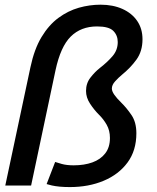

<svg xmlns="http://www.w3.org/2000/svg" viewBox="-20 -772 652 799"><path d="M2 0 106.5 -491.5Q122.5 -567.5 152.8 -617.8Q183 -668 223 -697.5Q263 -727 308 -739.8Q353 -752.5 398.5 -752.5Q450 -752.5 489.5 -734.8Q529 -717 551 -684.8Q573 -652.5 573 -608.5Q573 -559 548 -524.2Q523 -489.5 486.5 -460Q472 -448 458.8 -433.2Q445.5 -418.5 445.5 -403.5Q445.5 -392.5 455.5 -378Q465.5 -363.5 484.5 -345Q506.5 -323.5 527 -293.5Q547.5 -263.5 547.5 -217.5Q547.5 -145.5 510.8 -95.8Q474 -46 411.5 -19.8Q349 6.5 270.5 6.5Q248.5 6.5 229.2 4.8Q210 3 195.8 -0.2Q181.5 -3.5 174 -6L209.5 -98Q217.5 -95 237.8 -89.5Q258 -84 286.5 -84Q330.5 -84 364.5 -96.2Q398.5 -108.5 418 -133.8Q437.5 -159 437.5 -198Q437.5 -229 424 -252.8Q410.5 -276.5 392 -294.5Q371.5 -315 354.8 -340.5Q338 -366 338 -393.5Q338 -425.5 356.5 -449.2Q375 -473 396 -489.5Q426.5 -513 448.2 -538.2Q470 -563.5 470 -597Q470 -625 451.5 -643.5Q433 -662 384 -662Q317 -662 274.5 -620Q232 -578 211 -479.5L109.5 0Z"/></svg>

Font: Epilogue Medium
Style: Italic
Weight: 500
Italic angle: -12°
Designer: Tyler Finck
Foundry: Etcetera Type Co
Version: Version 2.112